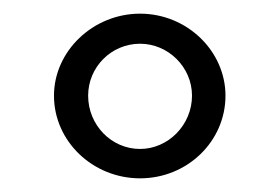

<svg xmlns="http://www.w3.org/2000/svg" viewBox="-20 -726 409 281"><path d="M185 -465C254 -465 310 -519 310 -586C310 -651 254 -706 185 -706C116 -706 59 -651 59 -586C59 -519 116 -465 185 -465ZM185 -508C143 -508 109 -543 109 -586C109 -628 143 -662 185 -662C226 -662 261 -628 261 -586C261 -543 226 -508 185 -508Z"/></svg>

Font: Arima Koshi
Style: Regular
Weight: 400
Designer: Joana Correia and Natanael Gama
Foundry: NDISCOVER
Version: Version 1.019;PS 001.019;hotconv 1.0.88;makeotf.lib2.5.64775